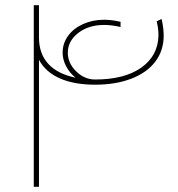

<svg xmlns="http://www.w3.org/2000/svg" viewBox="-20 -719 685 739"><path d="M346 -393Q265 -393 210 -417.5Q155 -442 130 -489V0H110V-699H130V-575Q130 -512 166 -473Q202 -434 271 -420Q248 -438 234.5 -464Q221 -490 221 -516Q221 -552 242 -581Q263 -610 300 -626.5Q337 -643 381 -643Q410 -643 444 -635V-615Q410 -623 381 -623Q321 -623 281 -592Q241 -561 241 -516Q241 -476 273 -444.5Q305 -413 346 -413Q459 -413 523.5 -458.5Q588 -504 590 -582Q590 -610 583 -637L602 -646Q610 -611 610 -582Q610 -524 577.5 -481.5Q545 -439 485 -416Q425 -393 346 -393Z"/></svg>

Font: Montserrat-Arabic Thin
Style: Regular
Weight: 250
Designer: Mohamed Gaber
Foundry: Kief Type Foundry
Version: Version 5.008